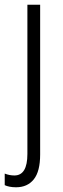

<svg xmlns="http://www.w3.org/2000/svg" viewBox="-41 -552 267 813"><path d="M27 241Q12 241 -0.5 238.5Q-13 236 -21 232V183Q-1 191 20 191Q75 191 75 100V-532H129V102Q129 174 102 207.5Q75 241 27 241Z"/></svg>

Font: Noto Sans Myanmar UI Condensed Light
Style: Regular
Weight: 300
Width: 3
Designer: Monotype Design Team
Foundry: Monotype Imaging Inc.
Version: Version 2.103; ttfautohint (v1.8.4.7-5d5b)